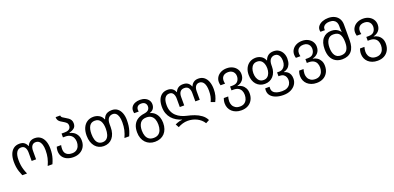

<svg xmlns="http://www.w3.org/2000/svg" viewBox="13 -1973 7037 3425"><g transform="rotate(-20 3531.5 -260.0)"><path d="M116 0Q96 -47 82 -90Q68 -133 61.5 -178.5Q55 -224 55 -276Q55 -357 78 -417.5Q101 -478 146 -512Q191 -546 258 -546Q314 -546 348.5 -520.5Q383 -495 399 -451H404Q421 -495 457 -520.5Q493 -546 546 -546Q613 -546 658 -512Q703 -478 726 -417.5Q749 -357 749 -276Q749 -224 742.5 -178.5Q736 -133 722.5 -90Q709 -47 688 0H598Q630 -71 644.5 -134.5Q659 -198 659 -277Q659 -342 645 -385.5Q631 -429 604.5 -451Q578 -473 539 -473Q494 -473 469 -439Q444 -405 444 -343V-182H360V-343Q360 -399 337 -436Q314 -473 264 -473Q207 -473 176 -423.5Q145 -374 145 -277Q145 -224 151.5 -179Q158 -134 171.5 -90.5Q185 -47 206 0Z M1086 10Q1019 10 966.5 -13Q914 -36 884 -81Q854 -126 854 -193Q854 -215 858.5 -235.5Q863 -256 867 -268H951Q947 -255 944.5 -235.5Q942 -216 942 -193Q942 -151 959 -122Q976 -93 1008.5 -78Q1041 -63 1086 -63Q1136 -63 1169 -85Q1202 -107 1218 -144.5Q1234 -182 1234 -226Q1234 -268 1217.5 -304.5Q1201 -341 1165.5 -363.5Q1130 -386 1073 -386H1028V-459H1084Q1127 -459 1153 -469.5Q1179 -480 1191.5 -499.5Q1204 -519 1204 -545Q1204 -584 1181 -605Q1158 -626 1129 -642Q1105 -656 1081.5 -671Q1058 -686 1043 -709.5Q1028 -733 1028 -770H1116Q1116 -744 1139.5 -727Q1163 -710 1194 -693Q1219 -680 1242 -662.5Q1265 -645 1280 -620Q1295 -595 1295 -557Q1295 -496 1257.5 -467Q1220 -438 1164 -424V-420Q1202 -413 1239 -389.5Q1276 -366 1300.5 -323.5Q1325 -281 1325 -216Q1325 -150 1295.5 -99Q1266 -48 1212 -19Q1158 10 1086 10Z M1662 10Q1614 10 1572.5 -8.5Q1531 -27 1500.5 -63Q1470 -99 1452.5 -150.5Q1435 -202 1435 -269Q1435 -358 1463.5 -419.5Q1492 -481 1543 -513.5Q1594 -546 1663 -546Q1719 -546 1768.5 -518Q1818 -490 1839 -433H1845Q1857 -471 1879 -496Q1901 -521 1934 -533.5Q1967 -546 2012 -546Q2075 -546 2118 -512.5Q2161 -479 2183.5 -420.5Q2206 -362 2206 -286Q2206 -229 2199.5 -181.5Q2193 -134 2179.5 -90.5Q2166 -47 2145 0H2055Q2087 -71 2101.5 -134.5Q2116 -198 2116 -277Q2116 -342 2102.5 -385.5Q2089 -429 2064 -451Q2039 -473 2004 -473Q1953 -473 1922 -436.5Q1891 -400 1891 -323V-269Q1891 -202 1874.5 -150.5Q1858 -99 1828 -63Q1798 -27 1756 -8.5Q1714 10 1662 10ZM1664 -63Q1711 -63 1741 -88Q1771 -113 1785.5 -159.5Q1800 -206 1800 -269Q1800 -364 1767 -418Q1734 -472 1663 -472Q1592 -472 1559 -418Q1526 -364 1526 -269Q1526 -206 1540.5 -159.5Q1555 -113 1586 -88Q1617 -63 1664 -63Z M2547 250Q2494 250 2449 231.5Q2404 213 2371 178.5Q2338 144 2319.5 94Q2301 44 2301 -19Q2301 -103 2329.5 -159.5Q2358 -216 2410 -248Q2462 -280 2534 -289Q2592 -297 2617 -323Q2642 -349 2642 -388Q2642 -427 2617 -451.5Q2592 -476 2546 -476Q2500 -476 2476 -453Q2452 -430 2452 -390Q2452 -383 2453.5 -374.5Q2455 -366 2456 -357H2370Q2367 -369 2365.5 -381Q2364 -393 2364 -404Q2364 -446 2386.5 -478Q2409 -510 2450 -528Q2491 -546 2546 -546Q2600 -546 2641.5 -527Q2683 -508 2706.5 -474Q2730 -440 2730 -396Q2730 -350 2707 -315.5Q2684 -281 2635 -266V-263Q2692 -247 2727.5 -210.5Q2763 -174 2780 -124.5Q2797 -75 2797 -19Q2797 44 2779.5 94Q2762 144 2729.5 178.5Q2697 213 2651 231.5Q2605 250 2547 250ZM2549 177Q2603 177 2638 152.5Q2673 128 2689.5 83.5Q2706 39 2706 -19Q2706 -78 2689 -121Q2672 -164 2637.5 -188Q2603 -212 2548 -212Q2466 -212 2429 -159.5Q2392 -107 2392 -19Q2392 39 2408.5 83.5Q2425 128 2460 152.5Q2495 177 2549 177Z M3515 250Q3492 212 3459.5 183.5Q3427 155 3388.5 136Q3350 117 3307 107Q3264 97 3219 97Q3170 97 3123 110.5Q3076 124 3032 149L2997 85Q3018 75 3040.5 66.5Q3063 58 3087 52.5Q3111 47 3134 46V43Q3080 26 3032.5 -2Q2985 -30 2949 -71Q2913 -112 2892.5 -167Q2872 -222 2872 -294Q2872 -370 2894.5 -426.5Q2917 -483 2961.5 -514.5Q3006 -546 3070 -546Q3126 -546 3160.5 -520.5Q3195 -495 3211 -451H3216Q3233 -495 3269.5 -520.5Q3306 -546 3361 -546Q3420 -546 3455 -520.5Q3490 -495 3506 -451H3511Q3528 -495 3564 -520.5Q3600 -546 3653 -546Q3718 -546 3762 -512Q3806 -478 3828.5 -417.5Q3851 -357 3851 -276Q3851 -212 3837.5 -157Q3824 -102 3796 -49L3720 -77Q3743 -126 3752 -172.5Q3761 -219 3761 -277Q3761 -374 3730.5 -423.5Q3700 -473 3646 -473Q3601 -473 3576 -439Q3551 -405 3551 -343V-182H3467V-343Q3467 -399 3442.5 -436Q3418 -473 3361 -473Q3309 -473 3282.5 -439Q3256 -405 3256 -343V-182H3172V-343Q3172 -399 3149 -436Q3126 -473 3076 -473Q3023 -473 2992.5 -429Q2962 -385 2962 -294Q2962 -224 2984.5 -172.5Q3007 -121 3046 -85Q3085 -49 3134.5 -26.5Q3184 -4 3238 8Q3306 22 3373.5 46.5Q3441 71 3496.5 111.5Q3552 152 3582 214Z M4187 250Q4132 250 4087.5 233.5Q4043 217 4011.5 188Q3980 159 3963 119Q3946 79 3946 33Q3946 4 3951.5 -21.5Q3957 -47 3964 -64H4048Q4043 -48 4038.5 -22.5Q4034 3 4034 25Q4034 64 4050 98.5Q4066 133 4100 155Q4134 177 4187 177Q4238 177 4271 154.5Q4304 132 4320 94Q4336 56 4336 10Q4336 -35 4319.5 -70.5Q4303 -106 4268 -126Q4233 -146 4179 -146H4140V-219H4186Q4257 -219 4288 -258.5Q4319 -298 4319 -352Q4319 -385 4304.5 -412.5Q4290 -440 4262 -456.5Q4234 -473 4193 -473Q4151 -473 4123 -458.5Q4095 -444 4080.5 -418Q4066 -392 4066 -355Q4066 -342 4068 -328Q4070 -314 4074 -298H3988Q3983 -315 3980.5 -331Q3978 -347 3978 -362Q3978 -415 4005.5 -456.5Q4033 -498 4081.5 -522Q4130 -546 4193 -546Q4256 -546 4304.5 -521Q4353 -496 4380 -453.5Q4407 -411 4407 -358Q4407 -288 4368.5 -243.5Q4330 -199 4267 -185V-181Q4309 -175 4345.5 -151Q4382 -127 4404.5 -86Q4427 -45 4427 14Q4427 85 4397 138.5Q4367 192 4313.5 221Q4260 250 4187 250Z M4987 250Q4906 250 4844.5 228Q4783 206 4748.5 165Q4714 124 4714 66Q4714 56 4715 46Q4716 36 4718 26H4801Q4800 33 4799.5 40.5Q4799 48 4799 55Q4799 97 4822 124Q4845 151 4887.5 164Q4930 177 4987 177Q5045 177 5083 157.5Q5121 138 5140.5 104.5Q5160 71 5160 30Q5160 -2 5148 -30.5Q5136 -59 5109.5 -77.5Q5083 -96 5039 -96H5014V-169H5060Q5093 -169 5121 -188.5Q5149 -208 5166 -243.5Q5183 -279 5183 -327Q5183 -372 5170.5 -404.5Q5158 -437 5135 -455Q5112 -473 5079 -473Q5028 -473 4996 -436.5Q4964 -400 4964 -323V-299Q4964 -244 4948 -198Q4932 -152 4902.5 -119Q4873 -86 4832.5 -68Q4792 -50 4742 -50Q4693 -50 4652.5 -68Q4612 -86 4582.5 -119Q4553 -152 4537.5 -198Q4522 -244 4522 -299Q4522 -373 4549.5 -428.5Q4577 -484 4627 -515Q4677 -546 4743 -546Q4796 -546 4844.5 -518Q4893 -490 4914 -433H4920Q4937 -485 4977.5 -515.5Q5018 -546 5082 -546Q5142 -546 5184.5 -516.5Q5227 -487 5249 -440Q5271 -393 5271 -338Q5271 -277 5253.5 -235Q5236 -193 5204.5 -168.5Q5173 -144 5131 -135V-131Q5170 -121 5197 -99Q5224 -77 5237.5 -43.5Q5251 -10 5251 34Q5251 95 5218 144Q5185 193 5126 221.5Q5067 250 4987 250ZM4744 -123Q4788 -123 4817 -147Q4846 -171 4860.5 -211Q4875 -251 4875 -299Q4875 -348 4860.5 -387Q4846 -426 4817 -449Q4788 -472 4743 -472Q4698 -472 4669 -449Q4640 -426 4625.5 -387Q4611 -348 4611 -299Q4611 -251 4625.5 -211Q4640 -171 4669.5 -147Q4699 -123 4744 -123Z M5617 250Q5562 250 5517.5 233.5Q5473 217 5441.5 188Q5410 159 5393 119Q5376 79 5376 33Q5376 4 5381.5 -21.5Q5387 -47 5394 -64H5478Q5473 -48 5468.5 -22.5Q5464 3 5464 25Q5464 64 5480 98.5Q5496 133 5530 155Q5564 177 5617 177Q5668 177 5701 154.5Q5734 132 5750 94Q5766 56 5766 10Q5766 -35 5749.5 -70.5Q5733 -106 5698 -126Q5663 -146 5609 -146H5570V-219H5616Q5687 -219 5718 -258.5Q5749 -298 5749 -352Q5749 -385 5734.5 -412.5Q5720 -440 5692 -456.5Q5664 -473 5623 -473Q5581 -473 5553 -458.5Q5525 -444 5510.5 -418Q5496 -392 5496 -355Q5496 -342 5498 -328Q5500 -314 5504 -298H5418Q5413 -315 5410.5 -331Q5408 -347 5408 -362Q5408 -415 5435.5 -456.5Q5463 -498 5511.5 -522Q5560 -546 5623 -546Q5686 -546 5734.5 -521Q5783 -496 5810 -453.5Q5837 -411 5837 -358Q5837 -288 5798.5 -243.5Q5760 -199 5697 -185V-181Q5739 -175 5775.5 -151Q5812 -127 5834.5 -86Q5857 -45 5857 14Q5857 85 5827 138.5Q5797 192 5743.5 221Q5690 250 5617 250Z M6190 10Q6120 10 6066 -21Q6012 -52 5982 -113.5Q5952 -175 5952 -267Q5952 -398 6012.5 -467Q6073 -536 6173 -536Q6215 -536 6246 -525.5Q6277 -515 6300 -497Q6323 -479 6339 -457H6345Q6344 -468 6341.5 -488.5Q6339 -509 6339 -525V-571Q6339 -608 6325 -637Q6311 -666 6280.5 -683Q6250 -700 6201 -700Q6163 -700 6134 -688.5Q6105 -677 6088.5 -656.5Q6072 -636 6072 -609Q6072 -603 6072.5 -597Q6073 -591 6074 -585H5989Q5986 -595 5985 -604Q5984 -613 5984 -621Q5984 -665 6013 -698.5Q6042 -732 6091.5 -751Q6141 -770 6201 -770Q6272 -770 6322.5 -744Q6373 -718 6400 -671.5Q6427 -625 6427 -563V-267Q6427 -129 6366 -59.5Q6305 10 6190 10ZM6190 -63Q6272 -63 6306 -114Q6340 -165 6340 -250V-266Q6340 -358 6307 -410.5Q6274 -463 6185 -463Q6114 -463 6078.5 -408Q6043 -353 6043 -265Q6043 -169 6079 -116Q6115 -63 6190 -63Z M6773 250Q6718 250 6673.5 233.5Q6629 217 6597.5 188Q6566 159 6549 119Q6532 79 6532 33Q6532 4 6537.5 -21.5Q6543 -47 6550 -64H6634Q6629 -48 6624.5 -22.5Q6620 3 6620 25Q6620 64 6636 98.5Q6652 133 6686 155Q6720 177 6773 177Q6824 177 6857 154.5Q6890 132 6906 94Q6922 56 6922 10Q6922 -35 6905.5 -70.5Q6889 -106 6854 -126Q6819 -146 6765 -146H6726V-219H6772Q6843 -219 6874 -258.5Q6905 -298 6905 -352Q6905 -385 6890.5 -412.5Q6876 -440 6848 -456.5Q6820 -473 6779 -473Q6737 -473 6709 -458.5Q6681 -444 6666.5 -418Q6652 -392 6652 -355Q6652 -342 6654 -328Q6656 -314 6660 -298H6574Q6569 -315 6566.5 -331Q6564 -347 6564 -362Q6564 -415 6591.5 -456.5Q6619 -498 6667.5 -522Q6716 -546 6779 -546Q6842 -546 6890.5 -521Q6939 -496 6966 -453.5Q6993 -411 6993 -358Q6993 -288 6954.5 -243.5Q6916 -199 6853 -185V-181Q6895 -175 6931.5 -151Q6968 -127 6990.5 -86Q7013 -45 7013 14Q7013 85 6983 138.5Q6953 192 6899.5 221Q6846 250 6773 250Z"/></g></svg>

Font: Noto Sans Georgian
Style: Regular
Weight: 400
Designer: Monotype Design Team, Akaki Razmadze
Foundry: Google LLC
Version: Version 2.002